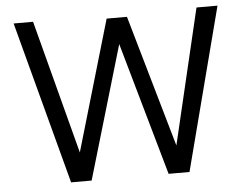

<svg xmlns="http://www.w3.org/2000/svg" viewBox="-51 -773 1068 836"><g transform="rotate(-5 483.0 -355.5)"><path d="M226.6 0 37.6 -710.9H122.6L275.9 -126.5L442.9 -696.8H531.7L697.3 -120.1L836.9 -710.9H928.7L744.1 0H652.8L487.8 -581.5L316.4 0Z"/></g></svg>

Font: Comme
Style: Regular
Weight: 400
Designer: Vernon Adams
Foundry: Vernon Adams
Version: Version 1.000;gftools[0.9.27]